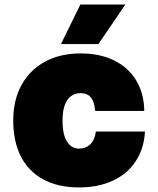

<svg xmlns="http://www.w3.org/2000/svg" viewBox="-20 -809 690 841"><path d="M38 -281Q38 -371 74.5 -437Q111 -503 177.5 -539Q244 -575 333 -575Q418 -575 480.5 -544Q543 -513 577 -456Q611 -399 612 -323H397Q393 -365 377.5 -383Q362 -401 333 -401Q296 -401 275 -371Q254 -341 254 -281Q254 -218 274 -188Q294 -158 326 -158Q356 -158 375.5 -177Q395 -196 400 -233H615Q611 -159 575 -103.5Q539 -48 475 -18Q411 12 326 12Q235 12 170 -23Q105 -58 71.5 -123.5Q38 -189 38 -281ZM332 -789H529L411 -616H247Z"/></svg>

Font: Azeret Mono Black
Style: Regular
Weight: 900
Designer: Martin Vácha
Foundry: Displaay
Version: Version 1.000; Glyphs 3.0.3, build 3074